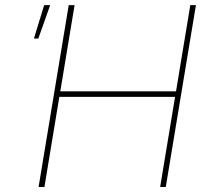

<svg xmlns="http://www.w3.org/2000/svg" viewBox="-20 -748 842 768"><path d="M134.3 0 254.9 -727.5H278.3L221.2 -382.8H684.1L741.2 -727.5H763.7L643.1 0H620.6L680.2 -360.4H217.3L157.7 0ZM115.7 -593.8 156.7 -727.5H180.7L133.3 -593.8Z"/></svg>

Font: Inter Thin
Style: Italic
Weight: 250
Italic angle: -9.3988°
Designer: Rasmus Andersson
Foundry: rsms
Version: Version 4.001;git-66647c0bb